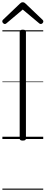

<svg xmlns="http://www.w3.org/2000/svg" viewBox="-21 -1222 401 1688"><path d="M179 14Q165 14 158.5 9.5Q152 5 152 -5V-942Q152 -952 158.5 -956.5Q165 -961 180 -961Q193 -961 200 -956.5Q207 -952 207 -942V-5Q207 5 200.5 9.5Q194 14 179 14ZM21 -1011Q14 -1011 6.5 -1018.5Q-1 -1026 -1 -1034Q-1 -1037 0 -1040.5Q1 -1044 4 -1047L154 -1190Q160 -1195 165 -1198.5Q170 -1202 179 -1202Q188 -1202 193.5 -1198.5Q199 -1195 204 -1190L355 -1046Q358 -1043 359 -1039.5Q360 -1036 360 -1033Q360 -1025 353 -1018Q346 -1011 338 -1011Q333 -1011 329 -1013Q325 -1015 321 -1019L179 -1138L38 -1019Q34 -1015 30 -1013Q26 -1011 21 -1011ZM0 436H359V446H0ZM0 -20H359V0H0ZM0 -505H359V-500H0ZM0 -956H359V-946H0Z"/></svg>

Font: Playwrite HU Guides
Style: Regular
Weight: 400
Designer: Veronika Burian, José Scaglione
Foundry: TypeTogether
Version: Version 1.003